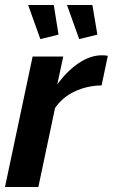

<svg xmlns="http://www.w3.org/2000/svg" viewBox="-24 -751 453 771"><path d="M89 -731H192L211 -612L138 -594ZM245 -731H347L367 -612L294 -594ZM107 -524H230L206 -412Q245 -466 292 -497.5Q339 -529 385 -529Q399 -529 409 -527L384 -408Q325 -407 275.5 -383.5Q226 -360 197 -317L130 0H-4Z"/></svg>

Font: Raleway-v4020
Style: Bold Italic
Weight: 700
Italic angle: -12°
Designer: Matt McInerney, Pablo Impallari, Rodrigo Fuenzalida
Foundry: Matt McInerney, Pablo Impallari, Rodrigo Fuenzalida
Version: Version 4.020;PS 004.020;hotconv 1.0.88;makeotf.lib2.5.64775